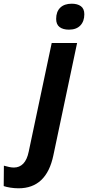

<svg xmlns="http://www.w3.org/2000/svg" viewBox="-145 -776 475 1036"><path d="M158 -674Q158 -713 180 -734.5Q202 -756 242 -756Q273 -756 291.5 -742.5Q310 -729 310 -699Q310 -661 288.5 -638.5Q267 -616 227 -616Q195 -616 176.5 -630Q158 -644 158 -674ZM-125 228 -124 118Q-109 122 -96 125Q-83 128 -70 128Q-40 128 -19.5 107Q1 86 10 42L134 -544H271L143 62Q106 240 -45 240Q-67 240 -89 236.5Q-111 233 -125 228Z"/></svg>

Font: Noto Sans Display
Style: Bold Italic
Weight: 700
Italic angle: -12°
Designer: Monotype Design team
Foundry: Monotype Imaging Inc.
Version: Version 1.000